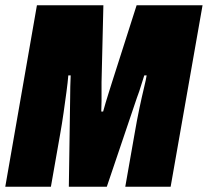

<svg xmlns="http://www.w3.org/2000/svg" viewBox="-25 -708 788 728"><path d="M-5 0 115 -688H367L360 -396Q360 -386 360 -366.5Q360 -347 360 -325Q360 -303 359 -285H366Q370 -300 376 -320Q382 -340 388.5 -360.5Q395 -381 400 -397L493 -688H743L622 0H450L485 -199Q494 -252 503.5 -297Q513 -342 521 -375Q529 -408 531 -422H522Q518 -410 513 -393.5Q508 -377 503 -362Q498 -347 494 -337L380 0H236L241 -337Q241 -352 241.5 -378.5Q242 -405 243 -422H234Q232 -397 227 -359.5Q222 -322 216 -280Q210 -238 203 -199L168 0Z"/></svg>

Font: Archivo ExtraCondensed Black
Style: Italic
Weight: 900
Width: 2
Italic angle: -10°
Designer: Hector Gatti
Foundry: Omnibus-Type
Version: Version 2.001